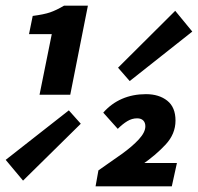

<svg xmlns="http://www.w3.org/2000/svg" viewBox="-76 -655 696 675"><path d="M63 -322 106 -535H26L39 -599Q78 -604 100 -611.5Q122 -619 149 -635H233L171 -322ZM5 -20 -56 -93 166 -267 208 -220ZM380 -370 339 -417 540 -617 600 -544ZM260 0 270 -56Q315 -87 352 -113.5Q389 -140 412 -165Q435 -190 435 -211Q435 -224 427.5 -231.5Q420 -239 406 -239Q388 -239 371.5 -229Q355 -219 338 -202L287 -259Q315 -291 353 -307.5Q391 -324 437 -324Q483 -324 512 -301Q541 -278 541 -231Q541 -184 506 -146.5Q471 -109 423 -76L420 -82H546L528 0Z"/></svg>

Font: Source Code Pro ExtraBold
Style: Italic
Weight: 800
Italic angle: -11°
Monospace: yes
Designer: Paul D. Hunt, Teo Tuominen
Foundry: Adobe Systems Incorporated
Version: Version 1.016;hotconv 1.0.116;makeotfexe 2.5.65601